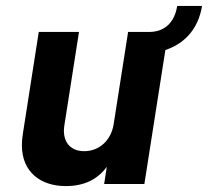

<svg xmlns="http://www.w3.org/2000/svg" viewBox="-20 -622 703 649"><path d="M663 -602H579C567 -526 514 -514 486 -514H413L364 -201C355 -147 315 -111 265 -111C221 -111 196 -138 196 -180C196 -187 197 -194 198 -201L247 -514H111L57 -168C55 -155 54 -143 54 -131C54 -40 118 7 202 7C264 7 309 -15 341 -58L332 0H468L539 -453C597 -472 649 -517 663 -602Z"/></svg>

Font: Arthouse Owned
Style: Bold Italic
Weight: 700
Italic angle: -10°
Designer: Jeremy Tribby
Foundry: Tribby Type
Version: Version 1.000;PS 001.000;hotconv 1.0.88;makeotf.lib2.5.64775